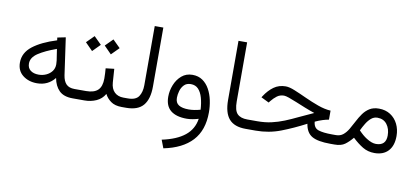

<svg xmlns="http://www.w3.org/2000/svg" viewBox="-80 -949 3249 1494"><g transform="rotate(10 1544.5 -202.5)"><path d="M504.4 0Q433.6 0 397.5 -35.9Q361.3 -71.8 350.1 -133.8Q296.9 -67.4 210.4 -67.4Q143.1 -67.4 97.7 -103.3Q52.2 -139.2 52.2 -203.6Q52.2 -280.8 120.1 -333.7Q188 -386.7 307.6 -423.8L304.7 -445.3L369.6 -458.5L411.1 -166Q418 -120.1 440.4 -97.2Q462.9 -74.2 505.9 -74.2H524.9V0ZM333 -238.3Q333 -254.4 331.1 -268.1L317.4 -357.9Q229 -326.2 175.8 -291.3Q122.6 -256.3 122.6 -208.5Q122.6 -172.9 147 -154.3Q171.4 -135.7 211.4 -135.7Q242.7 -135.7 270.5 -148.2Q298.3 -160.6 315.7 -183.6Q333 -206.5 333 -238.3Z M737.8 -506.8 796.9 -448.2 737.8 -388.7 679.2 -448.2ZM589.4 -506.8 648.4 -448.2 589.4 -388.7 530.8 -448.2ZM505.4 -74.2H597.7Q660.6 -74.2 690.7 -103Q720.7 -131.8 720.7 -194.8Q720.7 -216.8 719.5 -236.6Q718.3 -256.3 716.8 -274.9L783.7 -282.7L791 -176.3Q794.4 -126.5 821.5 -100.3Q848.6 -74.2 893.1 -74.2H907.7V0H892.1Q837.9 0 805.4 -23.7Q772.9 -47.4 757.3 -79.6Q733.9 -38.6 691.2 -19.3Q648.4 0 597.7 0H505.4Z M888.2 -74.2H927.7Q990.2 -74.2 1013.2 -108.9Q1036.1 -143.6 1036.1 -197.8V-665H1104V-198.2Q1104 -100.1 1062 -50Q1020 0 927.2 0H888.2Z M1567.9 -76.2Q1567.9 64.9 1491.5 147.7Q1415 230.5 1267.1 260.3L1242.7 196.3Q1358.4 171.9 1422.4 120.4Q1486.3 68.8 1498.5 -13.7Q1478.5 -7.3 1453.1 -2.7Q1427.7 2 1405.8 2Q1322.8 2 1278.8 -33.4Q1234.9 -68.8 1234.9 -142.6Q1234.9 -189.9 1253.2 -235.8Q1271.5 -281.7 1306.6 -312Q1341.8 -342.3 1392.1 -342.3Q1439 -342.3 1472.2 -319.1Q1505.4 -295.9 1526.6 -257.6Q1547.9 -219.2 1557.9 -171.9Q1567.9 -124.5 1567.9 -76.2ZM1408.2 -71.8Q1430.7 -71.8 1454.3 -75.7Q1478 -79.6 1500.5 -85.9Q1497.6 -138.2 1485.8 -179.4Q1474.1 -220.7 1451.4 -244.9Q1428.7 -269 1391.6 -269Q1357.9 -269 1338.4 -248.5Q1318.8 -228 1310.8 -199.2Q1302.7 -170.4 1302.7 -145.5Q1302.7 -105.5 1330.1 -88.6Q1357.4 -71.8 1408.2 -71.8Z M1697.8 -665H1766.1V-198.2Q1766.1 -127.4 1792 -100.8Q1817.9 -74.2 1871.1 -74.2H1887.7V0H1871.1Q1781.7 0 1739.7 -48.3Q1697.8 -96.7 1697.8 -198.2Z M2497.6 -254.4V-183.1Q2476.1 -179.7 2448.7 -171.1Q2421.4 -162.6 2391.1 -148.4Q2395 -99.6 2432.4 -86.9Q2469.7 -74.2 2542 -74.2H2569.3V0H2540.5Q2440.4 0 2394.5 -26.9Q2348.6 -53.7 2337.9 -122.6Q2240.7 -71.8 2147.5 -35.9Q2054.2 0 1949.7 0H1868.2V-74.2H1951.2Q2011.2 -74.2 2062 -85.7Q2112.8 -97.2 2161.4 -116.9Q2210 -136.7 2262 -161.9Q2314 -187 2376 -214.4Q2337.9 -227.1 2298.3 -242.9Q2258.8 -258.8 2223.4 -273.4Q2188 -288.1 2161.1 -297.4Q2134.3 -306.6 2121.6 -306.6Q2089.4 -306.6 2065.9 -288.8Q2042.5 -271 2022.9 -246.6L2012.2 -232.9L1950.2 -263.2L1956.5 -273.4Q1988.3 -322.3 2028.3 -351.1Q2068.4 -379.9 2122.1 -379.9Q2150.9 -379.9 2194.8 -361.8Q2238.8 -343.8 2290.8 -319.8Q2342.8 -295.9 2396.2 -276.6Q2449.7 -257.3 2497.6 -254.4Z M2890.6 11.2Q2838.4 11.2 2797.1 -13.7Q2755.9 -38.6 2713.9 -78.6Q2684.6 -43 2655 -21.5Q2625.5 0 2573.7 0H2549.8V-74.2H2571.8Q2605.5 -74.2 2628.4 -93Q2651.4 -111.8 2668.9 -141.6Q2686.5 -171.4 2703.6 -204.8Q2720.7 -238.3 2741.7 -268.1Q2762.7 -297.9 2792.7 -316.7Q2822.8 -335.4 2866.7 -335.4Q2918.9 -335.4 2957.3 -310.5Q2995.6 -285.6 3016.6 -243.2Q3037.6 -200.7 3037.6 -148.4Q3037.6 -72.3 2999 -30.5Q2960.4 11.2 2890.6 11.2ZM2867.2 -263.7Q2839.4 -263.7 2817.6 -245.1Q2795.9 -226.6 2779.1 -198.7Q2762.2 -170.9 2749 -143.1Q2783.2 -106.9 2814.5 -87.4Q2856.4 -60.5 2889.6 -60.5Q2969.2 -60.5 2969.2 -140.6Q2969.2 -193.8 2942.4 -228.8Q2915.5 -263.7 2867.2 -263.7Z"/></g></svg>

Font: Vazirmatn FD Light
Style: Regular
Weight: 300
Designer: Saber Rastikerdar
Foundry: Saber Rastikerdar
Version: Version 33.003